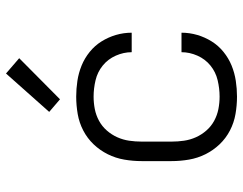

<svg xmlns="http://www.w3.org/2000/svg" viewBox="-105 -697 810 640"><g transform="rotate(-90 300.0 -377.0)"><path d="M298 8Q269 8 240 3Q211 -2 185 -15.5Q159 -29 139 -50Q119 -71 106 -97Q93 -123 88 -152Q83 -181 83 -210V-310Q83 -339 88 -368Q93 -397 106 -423Q119 -449 139 -470Q159 -491 185 -504.5Q211 -518 240 -523Q269 -528 298 -528Q324 -528 350.5 -524Q377 -520 401.5 -510Q426 -500 447 -483Q468 -466 482 -443.5Q496 -421 503.5 -395.5Q511 -370 511 -343H446Q446 -370 434.5 -396Q423 -422 401.5 -439.5Q380 -457 352.5 -463.5Q325 -470 298 -470Q277 -470 256.5 -466Q236 -462 217.5 -452Q199 -442 185 -426Q171 -410 162.5 -391Q154 -372 151 -351.5Q148 -331 148 -310V-210Q148 -189 151 -168.5Q154 -148 162.5 -129Q171 -110 185 -94Q199 -78 217.5 -68Q236 -58 256.5 -54Q277 -50 298 -50Q325 -50 352.5 -56.5Q380 -63 401.5 -80.5Q423 -98 434.5 -124Q446 -150 446 -177H511Q511 -150 503.5 -124.5Q496 -99 482 -76.5Q468 -54 447 -37Q426 -20 401.5 -10Q377 0 350.5 4Q324 8 298 8ZM289 -582 247 -618 375 -762 426 -718Z"/></g></svg>

Font: Iosevka Aile Light
Style: Regular
Weight: 300
Designer: Belleve Invis
Foundry: Belleve Invis
Version: Version 27.3.5; ttfautohint (v1.8.4)